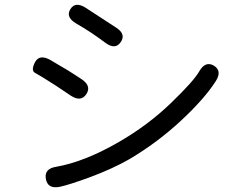

<svg xmlns="http://www.w3.org/2000/svg" viewBox="-20 -773 1040 816"><path d="M234 21Q183 31 175 -12Q167 -56 218 -64Q339 -85 486 -170Q609 -241 706.5 -335Q804 -429 827 -470Q853 -515 889 -494Q925 -472 897 -428Q849 -353 749 -260Q649 -167 529 -96Q457 -55 360 -19Q272 13 234 21ZM347 -373Q324 -338 280 -367L219 -408Q149 -453 129.5 -463Q110 -473 129 -509Q148 -544 194 -518L243 -489Q266 -476 289 -461L326 -437Q370 -408 347 -373ZM493 -594Q470 -560 428 -591Q367 -637 304 -673Q258 -700 279 -734Q300 -768 344 -740L473 -656Q517 -628 493 -594Z"/></svg>

Font: Resource Han Rounded CN
Style: Regular
Weight: 400
Designer: Cyano Hao (round all glyphs); Ryoko NISHIZUKA  (kana, bopomofo & ideographs); Paul D. Hunt (Latin, Greek & Cyrillic); Sa
Foundry: Cyano Hao
Version: 0.990